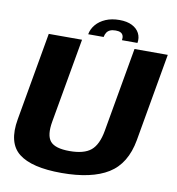

<svg xmlns="http://www.w3.org/2000/svg" viewBox="-88 -885 891 967"><g transform="rotate(10 357.5 -401.5)"><path d="M290.7 3.8Q444.2 3.8 529.1 -48.7Q614 -101.2 636 -224.6L715 -674.9H544.8L468.9 -243.1Q456.2 -170.8 420.8 -141.3Q385.4 -111.9 311.3 -111.9Q237.7 -111.9 212.7 -141.5Q187.7 -171.2 200.4 -243.1L276.5 -674.9H106.3L27.2 -224.6Q5.3 -101.2 71.4 -48.7Q137.6 3.8 290.7 3.8ZM445.4 -805.7Q405.7 -805.7 375.2 -792.7Q344.7 -779.6 325.8 -757.2Q306.9 -734.7 302.2 -707.6H381.2Q383.6 -721.1 389.9 -730.6Q396.2 -740.2 407.2 -745.2Q418.2 -750.2 435.7 -750.2Q451.7 -750.2 461 -745.4Q470.2 -740.5 473.7 -731Q477.2 -721.5 474.9 -707.6H554.2Q558.9 -734.7 547.4 -757.2Q535.9 -779.6 510 -792.7Q484.1 -805.7 445.4 -805.7Z"/></g></svg>

Font: Anybody Thin
Style: Italic
Weight: 100
Italic angle: -10°
Designer: Tyler Finck
Foundry: Etcetera Type Company
Version: Version 1.114;gftools[0.9.25]